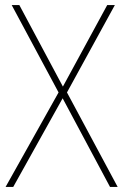

<svg xmlns="http://www.w3.org/2000/svg" viewBox="-20 -785 484 754"><path d="M442 -51H412L226 -399L32 -51H2L210 -422L26 -765H56L227 -445L401 -765H431L243 -422Z"/></svg>

Font: Noto Sans Tamil UI SemiCondensed Thin
Style: Regular
Weight: 100
Width: 4
Designer: Jelle Bosma - Monotype Design Team
Foundry: Monotype Imaging Inc.
Version: Version 2.004; ttfautohint (v1.8.4.7-5d5b)